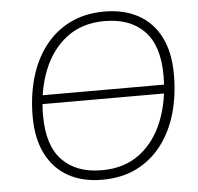

<svg xmlns="http://www.w3.org/2000/svg" viewBox="-52 -766 854 827"><g transform="rotate(-5 375.5 -352.5)"><path d="M107 -339 113 -377H688L682 -339ZM357 8Q273 8 211.5 -26Q150 -60 116 -126.5Q82 -193 82 -289Q82 -378 104 -455Q126 -532 170 -590Q214 -648 279 -680.5Q344 -713 429 -713Q513 -713 575 -679Q637 -645 670.5 -579Q704 -513 704 -416Q704 -327 682 -250Q660 -173 616 -115Q572 -57 507.5 -24.5Q443 8 357 8ZM359 -33Q457 -33 523.5 -83.5Q590 -134 624.5 -221Q659 -308 659 -416Q659 -546 597.5 -609Q536 -672 426 -672Q329 -672 262.5 -621.5Q196 -571 161.5 -484.5Q127 -398 127 -289Q127 -159 188.5 -96Q250 -33 359 -33Z"/></g></svg>

Font: Nunito Sans 12pt ExtraLight
Style: Italic
Weight: 200
Italic angle: -9°
Designer: Vernon Adams
Foundry: Vernon Adams
Version: Version 3.101;gftools[0.9.27]